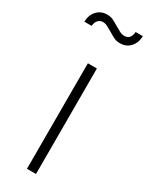

<svg xmlns="http://www.w3.org/2000/svg" viewBox="-231 -790 646 829"><g transform="rotate(30 92.0 -375.0)"><path d="M70 -526H115V0H70ZM86 -693Q69 -703 59 -708Q49 -713 37 -713Q24 -713 14.5 -703Q5 -693 3 -674H-33Q-32 -708 -12.5 -729Q7 -750 38 -750Q55 -750 67.5 -744Q80 -738 98 -727Q115 -717 125 -712Q135 -707 147 -707Q178 -707 181 -746H217Q216 -712 196.5 -691Q177 -670 146 -670Q129 -670 116.5 -676Q104 -682 86 -693Z"/></g></svg>

Font: Eudoxus Sans ExtraLight
Style: Regular
Weight: 200
Designer: Stijn de Vries
Foundry: tokotype
Version: Version 2.005